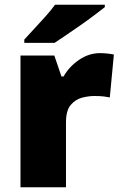

<svg xmlns="http://www.w3.org/2000/svg" viewBox="-20 -786 509 806"><path d="M400 -563Q416 -563 433 -561Q450 -559 458 -557L441 -377Q431 -379 416.5 -381Q402 -383 376 -383Q352 -383 324.5 -376Q297 -369 277 -345.5Q257 -322 257 -272V0H66V-553H208L238 -465H247Q270 -506 311.5 -534.5Q353 -563 400 -563ZM420 -766V-756Q402 -742 375 -721.5Q348 -701 317 -679.5Q286 -658 257.5 -638.5Q229 -619 209 -606H82V-620Q99 -639 123 -664.5Q147 -690 171 -717Q195 -744 211 -766Z"/></svg>

Font: Noto Sans Cherokee Black
Style: Regular
Weight: 900
Designer: Monotype Design Team
Foundry: Monotype Imaging Inc.
Version: Version 2.001; ttfautohint (v1.8.4.7-5d5b)